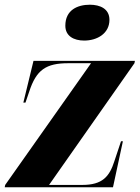

<svg xmlns="http://www.w3.org/2000/svg" viewBox="-25 -794 592 814"><path d="M332 -622C387 -622 439 -652 439 -710C439 -757 399 -774 356 -774C304 -774 252 -752 252 -685C252 -641 288 -622 332 -622ZM-5 0H454L496 -195H488L460 -111C439 -45 409 -10 324 -10H183L545 -526L547 -536H117L74 -359H83L99 -406C129 -498 170 -526 265 -526H361L-3 -10Z"/></svg>

Font: Noto Serif Display Condensed Black
Style: Italic
Weight: 900
Width: 3
Italic angle: -12°
Designer: Monotype Design Team
Foundry: Monotype Imaging Inc.
Version: Version 2.009